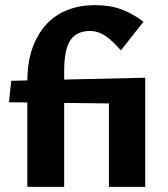

<svg xmlns="http://www.w3.org/2000/svg" viewBox="-20 -731 658 751"><path d="M87 0V-412Q87 -488 107 -543.5Q127 -599 162 -636.5Q197 -674 245.5 -692.5Q294 -711 351 -711Q410 -711 454.5 -694.5Q499 -678 541 -646L453 -534Q418 -574 390 -592Q362 -610 332 -610Q298 -610 275 -594Q252 -578 241.5 -543.5Q231 -509 231 -454V0ZM532 -325 15 -331 24 -415 548 -427ZM406 0V-389L548 -427V0Z"/></svg>

Font: Ysabeau SC ExtraBold
Style: Regular
Weight: 800
Designer: Christian Thalmann (Catharsis Fonts)
Version: Version 2.001;gftools[0.9.30]; featfreeze: smcp